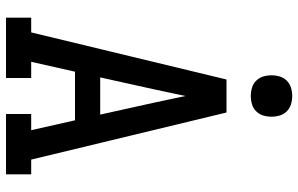

<svg xmlns="http://www.w3.org/2000/svg" viewBox="-197 -797 994 640"><g transform="rotate(90 300.0 -477.0)"><path d="M39 0V-84H88L245 -735H355L512 -84H561V0H360V-84H414L381 -230H219L186 -84H240V0ZM362 -314 323 -490Q317 -517 311.5 -544Q306 -571 300 -598Q294 -571 288.5 -544Q283 -517 277 -490L238 -314ZM300 -816Q286 -816 272.5 -820Q259 -824 249 -834Q239 -844 235 -857.5Q231 -871 231 -885Q231 -899 235 -912.5Q239 -926 249 -936Q259 -946 272.5 -950Q286 -954 300 -954Q314 -954 327.5 -950Q341 -946 351 -936Q361 -926 365 -912.5Q369 -899 369 -885Q369 -871 365 -857.5Q361 -844 351 -834Q341 -824 327.5 -820Q314 -816 300 -816Z"/></g></svg>

Font: Iosevka Etoile Medium
Style: Regular
Weight: 500
Designer: Belleve Invis
Foundry: Belleve Invis
Version: Version 22.1.2; ttfautohint (v1.8.4)